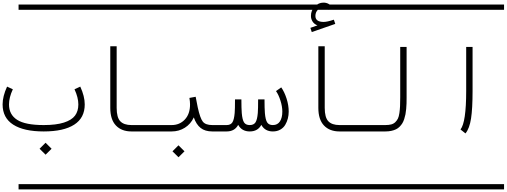

<svg xmlns="http://www.w3.org/2000/svg" viewBox="-142 -1005 3874 1468"><path d="M-87.9 -342.8 -43.9 -322.3Q-73.2 -259.3 -73.2 -206.5Q-73.2 -128.9 -11 -88.9Q51.3 -48.8 192.4 -48.8Q287.6 -48.8 346.9 -67.9Q406.2 -86.9 431.6 -121.1Q457 -155.3 457 -206.5Q457 -259.3 427.7 -322.3L471.7 -342.8Q505.9 -268.6 505.9 -206.5Q505.9 -103.5 425.3 -51.8Q344.7 0 192.4 0Q40 0 -41 -52Q-122.1 -104 -122.1 -206.5Q-122.1 -268.6 -87.9 -342.8ZM0 402.8H530.3V442.9H0ZM0 -970.2H530.3V-930.2H0ZM160.6 132.3 206.5 86.4 252.4 132.3 206.5 177.7Z M1060.5 -48.8V0H863.3Q787.6 0 744.4 -45.4Q701.2 -90.8 701.2 -180.2V-651.4H750V-180.2Q750 -106.9 777.6 -77.9Q805.2 -48.8 863.3 -48.8ZM530.3 402.8H1060.5V442.9H530.3ZM530.3 -970.2H1060.5V-930.2H530.3Z M1176.8 151.9 1222.7 106 1268.6 151.9 1222.7 197.3ZM1060.5 -48.8H1170.4Q1231.4 -48.8 1271.2 -91.1Q1311 -133.3 1311 -206.5Q1311 -228.5 1306.2 -256.3L1354 -265.1Q1364.7 -207.5 1370.1 -183.1Q1388.2 -100.6 1408.9 -74.7Q1429.7 -48.8 1481 -48.8H1590.8V0H1481Q1425.8 0 1392.1 -26.6Q1358.4 -53.2 1339.8 -107.4Q1316.4 -56.6 1271.2 -28.3Q1226.1 0 1170.4 0H1060.5Q1050.3 0 1043.2 -7.1Q1036.1 -14.2 1036.1 -24.4Q1036.1 -34.7 1043.2 -41.7Q1050.3 -48.8 1060.5 -48.8ZM1060.5 402.8H1590.8V442.9H1060.5ZM1060.5 -970.2H1590.8V-930.2H1060.5Z M1590.8 -48.8Q1621.1 -48.8 1634.5 -69.1Q1647.9 -89.4 1652.3 -141.1Q1654.8 -170.9 1654.8 -245.1H1703.6Q1703.6 -176.3 1706.5 -140.6Q1710.9 -88.9 1724.1 -68.8Q1737.3 -48.8 1767.6 -48.8Q1797.9 -48.8 1811.3 -69.1Q1824.7 -89.4 1829.1 -141.1Q1831.5 -170.9 1831.5 -245.1H1880.4Q1880.4 -176.3 1883.3 -140.6Q1887.7 -88.9 1900.9 -68.8Q1914.1 -48.8 1944.3 -48.8Q1980 -48.8 1998.3 -76.7Q2016.6 -104.5 2016.6 -151.9Q2016.6 -191.4 2002.2 -236.3Q1987.8 -281.2 1968.3 -308.6L2008.3 -336.9Q2032.7 -302.2 2049.1 -251.2Q2065.4 -200.2 2065.4 -151.9Q2065.4 -124.5 2058.8 -98.9Q2052.2 -73.2 2038.8 -50.5Q2025.4 -27.8 2001 -13.9Q1976.6 0 1944.3 0Q1883.8 0 1856 -50.3Q1829.1 0 1767.6 0Q1707 0 1679.2 -50.3Q1652.3 0 1590.8 0Q1580.6 0 1573.5 -7.1Q1566.4 -14.2 1566.4 -24.4Q1566.4 -34.7 1573.5 -41.7Q1580.6 -48.8 1590.8 -48.8ZM1590.8 402.8H2121.1V442.9H1590.8ZM1590.8 -970.2H2121.1V-930.2H1590.8Z M2399.9 -948.2 2372.6 -928.7Q2356.9 -950.7 2331.1 -950.7Q2308.1 -950.7 2288.8 -930.9Q2269.5 -911.1 2269.5 -883.3Q2269.5 -837.4 2332.5 -837.4Q2359.9 -837.4 2410.6 -854.5L2421.4 -822.3L2241.7 -759.8L2231 -792L2285.2 -811Q2260.7 -820.3 2248 -840.1Q2235.4 -859.9 2235.4 -883.3Q2235.4 -925.3 2264.2 -955.1Q2293 -984.9 2331.1 -984.9Q2373.5 -984.9 2399.9 -948.2ZM2651.4 -48.8V0H2454.1Q2378.4 0 2335.2 -45.4Q2292 -90.8 2292 -180.2V-651.4H2340.8V-180.2Q2340.8 -106.9 2368.4 -77.9Q2396 -48.8 2454.1 -48.8ZM2121.1 402.8H2651.4V442.9H2121.1ZM2121.1 -970.2H2651.4V-930.2H2121.1Z M2651.4 -48.8H2804.2Q2830.6 -48.8 2849.1 -53.7Q2867.7 -58.6 2880.4 -71Q2893.1 -83.5 2900.4 -98.4Q2907.7 -113.3 2911.6 -140.1Q2915.5 -167 2916.7 -193.4Q2918 -219.7 2918 -261.7V-646H2966.8V-261.7Q2966.8 -235.4 2966.3 -215.3Q2965.8 -195.3 2963.6 -171.6Q2961.4 -147.9 2958 -130.6Q2954.6 -113.3 2948.5 -94.5Q2942.4 -75.7 2934.1 -62.3Q2925.8 -48.8 2913.6 -36.4Q2901.4 -23.9 2885.7 -16.4Q2870.1 -8.8 2849.6 -4.4Q2829.1 0 2804.2 0H2651.4Q2641.1 0 2634 -7.1Q2627 -14.2 2627 -24.4Q2627 -34.7 2634 -41.7Q2641.1 -48.8 2651.4 -48.8ZM2651.4 402.8H3181.6V442.9H2651.4ZM2651.4 -970.2H3181.6V-930.2H2651.4Z M3417 15.1 3378.9 -15.1Q3422.4 -69.8 3422.4 -309.6V-646H3471.2V-309.6Q3471.2 -174.3 3459.5 -98.6Q3447.8 -22.9 3417 15.1ZM3181.6 402.8H3711.9V442.9H3181.6ZM3181.6 -970.2H3711.9V-930.2H3181.6Z"/></svg>

Font: AzarMehrMSRS1
Style: Regular
Weight: 1
Designer: Amin Abedi
Version: Version 1.00